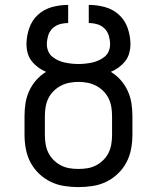

<svg xmlns="http://www.w3.org/2000/svg" viewBox="-20 -755 640 783"><path d="M300 8Q271 8 242 3.5Q213 -1 187 -13.5Q161 -26 139.5 -46.5Q118 -67 104.5 -92.5Q91 -118 85.5 -147Q80 -176 80 -205V-282Q80 -308 84 -334Q88 -360 99 -384Q110 -408 127.5 -428Q145 -448 168 -462Q151 -469 136 -480Q121 -491 109.5 -505.5Q98 -520 93 -538Q88 -556 88 -574Q88 -607 99 -639.5Q110 -672 134.5 -694.5Q159 -717 191.5 -726Q224 -735 258 -735V-661Q240 -661 223 -656Q206 -651 193.5 -638.5Q181 -626 176 -608.5Q171 -591 171 -574Q171 -560 176.5 -546.5Q182 -533 193 -524Q204 -515 217 -509Q230 -503 244 -500Q258 -497 272 -495.5Q286 -494 300 -494Q314 -494 328 -495.5Q342 -497 356 -500Q370 -503 383 -509Q396 -515 407 -524Q418 -533 423.5 -546.5Q429 -560 429 -574Q429 -591 424 -608.5Q419 -626 406.5 -638.5Q394 -651 377 -656Q360 -661 342 -661V-735Q376 -735 408.5 -726Q441 -717 465.5 -694.5Q490 -672 501 -639.5Q512 -607 512 -574Q512 -556 507 -538Q502 -520 490.5 -505.5Q479 -491 464 -480Q449 -469 432 -462Q455 -448 472.5 -428Q490 -408 501 -384Q512 -360 516 -334Q520 -308 520 -282V-205Q520 -176 514.5 -147Q509 -118 495.5 -92.5Q482 -67 460.5 -46.5Q439 -26 413 -13.5Q387 -1 358 3.5Q329 8 300 8ZM300 -66Q319 -66 337 -69Q355 -72 371.5 -80.5Q388 -89 401.5 -102.5Q415 -116 423 -132.5Q431 -149 434 -167.5Q437 -186 437 -205V-282Q437 -300 434 -318.5Q431 -337 423 -353.5Q415 -370 401.5 -383.5Q388 -397 371.5 -405.5Q355 -414 337 -417.5Q319 -421 300 -421Q281 -421 263 -417.5Q245 -414 228.5 -405.5Q212 -397 198.5 -383.5Q185 -370 177 -353.5Q169 -337 166 -318.5Q163 -300 163 -282V-205Q163 -186 166 -167.5Q169 -149 177 -132.5Q185 -116 198.5 -102.5Q212 -89 228.5 -80.5Q245 -72 263 -69Q281 -66 300 -66Z"/></svg>

Font: Iosevka SS04 Extended
Style: Regular
Weight: 400
Width: 7
Monospace: yes
Designer: Belleve Invis
Foundry: Belleve Invis
Version: Version 19.0.0; ttfautohint (v1.8.4)